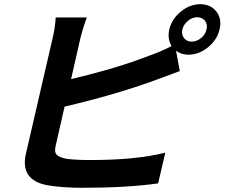

<svg xmlns="http://www.w3.org/2000/svg" viewBox="-20 -850 1068 913"><path d="M936 -669Q957 -686 962 -710Q968 -734 955 -751Q941 -768 917 -768Q894 -768 874 -751Q853 -734 847 -710Q842 -686 855 -669Q868 -652 891 -652Q915 -652 936 -669ZM318 -474Q532 -524 689 -585Q742 -603 796 -631Q775 -665 785 -710Q797 -760 840 -795Q883 -830 932 -830Q982 -830 1009 -795Q1036 -760 1024 -710Q1013 -661 969 -625Q926 -590 876 -590Q841 -590 817 -609L835 -512Q730 -473 708 -465Q522 -398 287 -343L245 -158Q237 -127 250 -114Q261 -102 295 -95Q339 -89 410 -89Q628 -89 766 -124L732 22Q586 43 371 43Q277 43 206 31Q75 7 103 -118L229 -663Q242 -717 245 -767H393Q374 -717 361 -663Z"/></svg>

Font: KaiGen Gothic CN Bold
Style: Bold
Weight: 700
Designer: Ryoko NISHIZUKA  (kana & ideographs); Paul D. Hunt (Latin, Greek & Cyrillic); Wenlong ZHANG  (bopomofo); Sandoll Communi
Foundry: Adobe Systems Incorporated
Version: Version 1.002.20150501